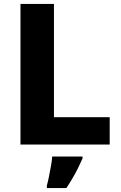

<svg xmlns="http://www.w3.org/2000/svg" viewBox="-20 -734 613 975"><path d="M84 0V-714H254V-139H537V0ZM399 71Q388 96 376 120Q364 144 349.5 169Q335 194 317 221H218V208Q224 187 229 160.5Q234 134 239 107.5Q244 81 245 61H399Z"/></svg>

Font: Noto Sans Thai ExtraBold
Style: Regular
Weight: 800
Version: Version 2.001